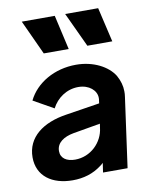

<svg xmlns="http://www.w3.org/2000/svg" viewBox="-91 -883 762 963"><g transform="rotate(-10 290.5 -402.0)"><path d="M295 -640 255 -816H87L168 -640ZM517 -640 476 -816H308L390 -640ZM201 12C257 12 306 -3 347 -34C353 -38 359 -43 364 -48L357 0H482L531 -354C533 -364 533 -374 533 -383C533 -411 525 -438 510 -465C478 -517 405 -556 317 -556C207 -556 112 -501 71 -417L174 -359C199 -408 249 -444 309 -444C364 -444 401 -410 401 -373C401 -369 401 -364 400 -360L398 -345L226 -318C106 -300 22 -239 22 -136C22 -40 97 12 201 12ZM384 -244 381 -224C373 -150 310 -88 231 -88C188 -88 158 -107 158 -144C158 -187 196 -211 245 -220Z"/></g></svg>

Font: Plus Jakarta Sans
Style: Bold Italic
Weight: 700
Italic angle: -8°
Designer: Gumpita Rahayu
Foundry: Tokotype
Version: Version 2.071;gftools[0.9.30]